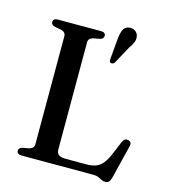

<svg xmlns="http://www.w3.org/2000/svg" viewBox="-114 -845 844 955"><g transform="rotate(15 308.0 -367.5)"><path d="M307 -661.5 274 -655.5Q262.5 -652.5 256 -645.8Q249.5 -639 249.5 -628.5V-76Q249.5 -57.5 261 -49.2Q272.5 -41 297 -41H402.5Q431.5 -41 451.8 -48.5Q472 -56 487.2 -74.8Q502.5 -93.5 517 -128.5L545 -195.5Q550 -206 556.8 -209.8Q563.5 -213.5 573 -211.5Q583 -209.5 587 -202.8Q591 -196 588 -184L545 -9.5Q541 5 534.2 12Q527.5 19 515.5 19Q505.5 19 496.8 14.2Q488 9.5 477.2 4.8Q466.5 0 450.5 0H80.5Q68 0 62 -5Q56 -10 56 -18Q56 -33.5 75 -38.5L108 -44.5Q120 -47.5 126.2 -54.2Q132.5 -61 132.5 -71.5V-628.5Q132.5 -639 126.2 -645.8Q120 -652.5 108 -655.5L75 -661.5Q56 -666.5 56 -682Q56 -690.5 62 -695.2Q68 -700 80.5 -700H301.5Q314.5 -700 320.2 -695.2Q326 -690.5 326 -682Q326 -666.5 307 -661.5ZM392 -681.5Q394.5 -711.5 402.5 -730.2Q410.5 -749 432 -753Q450.5 -756 464 -746.8Q477.5 -737.5 480.5 -722.5Q484 -706.5 477.8 -690.8Q471.5 -675 458.5 -657.5L409 -566.5Q405.5 -562 400.5 -560Q395.5 -558 390 -559.5Q384.5 -562 383.5 -567.2Q382.5 -572.5 383 -578.5Z"/></g></svg>

Font: Fraunces 11pt
Style: Regular
Weight: 400
Version: Version 1.000;[b76b70a41]